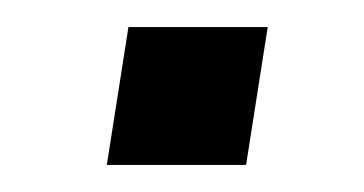

<svg xmlns="http://www.w3.org/2000/svg" viewBox="-20 -340 269 142"><path d="M59 -218 75 -320H178L162 -218Z"/></svg>

Font: Nunito Sans 10pt SemiCondensed
Style: Italic
Weight: 400
Width: 4
Italic angle: -9°
Designer: Vernon Adams
Foundry: Vernon Adams
Version: Version 3.101;gftools[0.9.27]